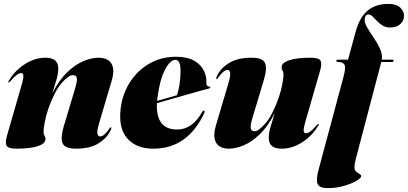

<svg xmlns="http://www.w3.org/2000/svg" viewBox="-20 -755 2099 988"><path d="M24 -331Q19 -331 25 -339Q55.5 -391 107.2 -424.5Q159 -458 213.5 -458Q280 -458 280 -403Q280 -376 269 -339.8Q258 -303.5 249.5 -275.5Q285.5 -345.5 328 -385.2Q370.5 -425 411.8 -441.5Q453 -458 486 -458Q535 -458 553.5 -427.5Q572 -397 554.5 -339L490 -121Q478 -80.5 481.2 -66.8Q484.5 -53 495 -53Q505 -53 515.5 -61.5Q526 -70 541.5 -91Q546 -97 547.2 -98.5Q548.5 -100 550.5 -100Q556.5 -100 549.5 -85Q531.5 -45.5 487.5 -17.8Q443.5 10 372 10Q313.5 10 302 -17.8Q290.5 -45.5 307.5 -103L366 -298.5Q378.5 -340 375.2 -354.2Q372 -368.5 354.5 -368.5Q333.5 -368.5 297.5 -328Q261.5 -287.5 228.5 -195Q217 -161.5 210.5 -127.5Q204 -93.5 204 -76Q204 -64 209 -56.8Q214 -49.5 214 -39Q214 -16.5 175.5 -3.2Q137 10 65 10Q22.5 10 14 -5.2Q5.5 -20.5 16 -57L93 -324Q101.5 -353.5 100.2 -366.2Q99 -379 89 -379Q79.5 -379 67.2 -370.5Q55 -362 33 -337Q27 -331 24 -331Z M1031.5 -175Q991 -85 925.2 -37.5Q859.5 10 768.5 10Q681 10 634.8 -43Q588.5 -96 601 -197Q610 -271.5 648.5 -331.8Q687 -392 748.2 -427.5Q809.5 -463 886.5 -463Q942 -463 977 -443.8Q1012 -424.5 1028 -393.5Q1044 -362.5 1042 -327Q1041.5 -320.5 1044.2 -316Q1047 -311.5 1056.5 -309.5Q1062.5 -308.5 1062.5 -305Q1062.5 -302 1056.5 -300Q1046.5 -297.5 1017.5 -289.5Q988.5 -281.5 948.8 -270.2Q909 -259 866.5 -246.8Q824 -234.5 787.5 -224Q784 -159 809.2 -123.8Q834.5 -88.5 892 -88.5Q970 -88.5 1021.5 -180.5Q1026 -187 1030 -185.5Q1035.5 -184 1031.5 -175ZM790 -251.5Q789 -243.5 788.5 -236Q815 -243.5 842 -251.2Q869 -259 890.5 -265Q898 -286.5 903.2 -317Q908.5 -347.5 909 -385Q910 -447 883 -447Q855.5 -447 828.8 -395.8Q802 -344.5 790 -251.5Z M1619 -117Q1624 -117 1618 -109Q1587.5 -57 1536 -23.5Q1484.5 10 1429.5 10Q1363 10 1363 -45Q1363 -72 1374 -108.2Q1385 -144.5 1393.5 -172.5Q1357.5 -102.5 1315.5 -62.8Q1273.5 -23 1232.5 -6.5Q1191.5 10 1158.5 10Q1110.5 10 1092.2 -20.5Q1074 -51 1091 -109L1155.5 -327Q1167.5 -367.5 1164.2 -381.2Q1161 -395 1150.5 -395Q1141 -395 1130.2 -386.5Q1119.5 -378 1104 -357Q1099.5 -351 1098.2 -349.5Q1097 -348 1095 -348Q1089.5 -348 1096 -363Q1114 -403 1158.2 -430.5Q1202.5 -458 1273.5 -458Q1332 -458 1343.8 -430.5Q1355.5 -403 1338 -345L1279.5 -149.5Q1267 -108.5 1270.5 -94Q1274 -79.5 1290 -79.5Q1310.5 -79.5 1346 -120.2Q1381.5 -161 1414.5 -253Q1426 -287 1432.5 -321Q1439 -355 1439 -372Q1439 -384 1434 -391.2Q1429 -398.5 1429 -409Q1429 -431.5 1467.5 -444.8Q1506 -458 1578 -458Q1621 -458 1629.2 -443Q1637.5 -428 1627 -391L1550 -124Q1541.5 -94.5 1542.8 -81.8Q1544 -69 1554 -69Q1564 -69 1576.2 -77.8Q1588.5 -86.5 1610 -111Q1616 -117 1619 -117Z M1711 -442Q1711 -448 1719 -448H1771L1809.5 -589.5Q1831 -668 1873 -701.5Q1915 -735 1978.5 -735Q2018.5 -735 2038.8 -716.5Q2059 -698 2059 -674Q2059 -648.5 2039.8 -631Q2020.5 -613.5 1988 -613.5Q1965.5 -613.5 1949 -623.5Q1932.5 -633.5 1920 -647Q1907.5 -660.5 1897 -670.5Q1886.5 -680.5 1876.5 -680.5Q1860 -680.5 1857 -660.5Q1854 -640.5 1868.2 -615.5Q1882.5 -590.5 1901.8 -562.8Q1921 -535 1934.8 -505.8Q1948.5 -476.5 1945 -448H1998Q2005.5 -448 2005.5 -442.5Q2005.5 -436 1995.5 -436H1942L1811.5 60.5Q1804 88.5 1804 104Q1804 119.5 1812.8 127.8Q1821.5 136 1830.2 140.8Q1839 145.5 1839 151.5Q1839 160.5 1814.5 175.2Q1790 190 1750.2 201.5Q1710.5 213 1664.5 213Q1624.5 213 1614.8 192.2Q1605 171.5 1619 119.5L1748.5 -363Q1760 -407 1752.8 -421.5Q1745.5 -436 1719 -436Q1711 -436 1711 -442Z"/></svg>

Font: Fraunces 144pt Black
Style: Italic
Weight: 900
Italic angle: -16°
Version: Version 1.000;[0bf87f6ff]